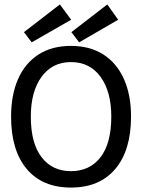

<svg xmlns="http://www.w3.org/2000/svg" viewBox="-20 -835 640 866"><path d="M300 11Q171 11 100.5 -73Q30 -157 30 -309Q30 -407 61.5 -478.5Q93 -550 153.5 -589Q214 -628 300 -628Q386 -628 446.5 -589Q507 -550 539 -478.5Q571 -407 571 -309Q571 -157 500 -73Q429 11 300 11ZM300 -63Q385 -63 433.5 -126Q482 -189 482 -309Q482 -422 433.5 -488.5Q385 -555 300 -555Q216 -555 167.5 -488.5Q119 -422 119 -309Q119 -189 167.5 -126Q216 -63 300 -63ZM337 -644 302 -690 464 -815 513 -746ZM123 -644 88 -690 250 -815 301 -746Z"/></svg>

Font: Inconsolata Expanded Medium
Style: Regular
Weight: 500
Width: 7
Monospace: yes
Designer: Raph Levien, Cyreal, Brenton Simpson
Foundry: Raph Levien, Cyreal, Google
Version: Version 3.001; ttfautohint (v1.8.2.53-6de2)